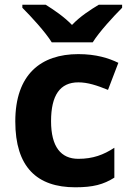

<svg xmlns="http://www.w3.org/2000/svg" viewBox="-20 -786 554 816"><path d="M200 -606H374C402 -651 463 -717 499 -753V-766H400C365 -745 320 -716 286 -680C251 -716 209 -744 174 -766H75V-753C112 -716 172 -651 200 -606ZM300 10C376 10 420 -2 466 -31V-158C420 -128 375 -111 313 -111C239 -111 197 -162 197 -271C197 -381 235 -436 313 -436C353 -436 392 -423 439 -404L483 -519C442 -539 388 -556 313 -556C154 -556 45 -470 45 -270C45 -76 137 10 300 10Z"/></svg>

Font: Noto Sans Lisu
Style: Bold
Weight: 700
Designer: Monotype Design Team. David Williams.
Foundry: Monotype Imaging Inc.
Version: Version 2.102